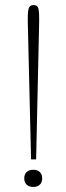

<svg xmlns="http://www.w3.org/2000/svg" viewBox="-20 -730 263 760"><path d="M90 -643V-659Q90 -688 94.5 -699Q99 -710 113 -710Q127 -710 131 -699Q135 -688 135 -659V-643L123 -99H103ZM76 -24Q76 -40 85.5 -49Q95 -58 112 -58Q128 -58 137.5 -49Q147 -40 147 -24Q147 -8 137.5 1Q128 10 112 10Q95 10 85.5 1Q76 -8 76 -24Z"/></svg>

Font: Taviraj Thin
Style: Regular
Weight: 100
Designer: Katatrad Team
Foundry: CadsonDemak
Version: Version 1.030